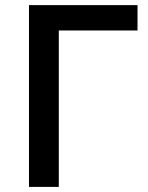

<svg xmlns="http://www.w3.org/2000/svg" viewBox="-20 -734 581 754"><path d="M520 -713.9V-614.3H210.9V0H93.8V-713.9Z"/></svg>

Font: Open Sans SemiBold
Style: Regular
Weight: 600
Designer: Monotype Design Team
Foundry: Monotype Imaging Inc.
Version: Version 3.003; ttfautohint (v1.8.4)